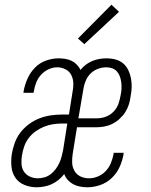

<svg xmlns="http://www.w3.org/2000/svg" viewBox="-20 -785 640 813"><path d="M134 8Q108 8 83.5 -2Q59 -12 45 -32.5Q31 -53 28.5 -79.5Q26 -106 30 -133Q34 -156 42.5 -180Q51 -204 66.5 -224Q82 -244 103 -259.5Q124 -275 147.5 -284Q171 -293 195 -296.5Q219 -300 243 -300H272L287 -395Q291 -413 290.5 -432Q290 -451 282 -467Q274 -483 257.5 -491.5Q241 -500 222 -500Q204 -500 185.5 -491.5Q167 -483 153.5 -468Q140 -453 133 -434.5Q126 -416 123 -397Q122 -396 122 -394.5Q122 -393 122 -392H79Q80 -394 80 -395.5Q80 -397 80 -399Q85 -426 96.5 -452Q108 -478 128 -498.5Q148 -519 175 -528.5Q202 -538 229 -538Q243 -538 257.5 -535.5Q272 -533 284 -527Q296 -521 305.5 -511Q315 -501 321 -489Q331 -502 344 -511.5Q357 -521 371.5 -527Q386 -533 401.5 -535.5Q417 -538 432 -538Q451 -538 469.5 -533Q488 -528 501.5 -516.5Q515 -505 523 -488.5Q531 -472 534.5 -453.5Q538 -435 537.5 -415.5Q537 -396 533 -377Q531 -360 525.5 -342.5Q520 -325 510 -309.5Q500 -294 485.5 -281Q471 -268 454.5 -260Q438 -252 420.5 -249Q403 -246 385 -246H306L288 -135Q285 -116 285.5 -97Q286 -78 295 -62Q304 -46 320.5 -38Q337 -30 357 -30Q376 -30 395 -38Q414 -46 428 -61Q442 -76 449.5 -94.5Q457 -113 461 -133Q461 -134 461 -135.5Q461 -137 461 -138H504Q503 -136 503 -134.5Q503 -133 503 -131Q498 -103 486 -77Q474 -51 453 -31Q432 -11 404.5 -1.5Q377 8 350 8Q334 8 318.5 5Q303 2 290 -5Q277 -12 267 -23Q257 -34 252 -48Q241 -34 227.5 -23Q214 -12 198.5 -5Q183 2 166.5 5Q150 8 134 8ZM391 -284Q410 -284 428.5 -291Q447 -298 461 -312.5Q475 -327 481.5 -345.5Q488 -364 491 -383Q494 -396 494.5 -409.5Q495 -423 493.5 -435.5Q492 -448 488 -460Q484 -472 476 -481.5Q468 -491 456 -495.5Q444 -500 430 -500Q413 -500 396 -494Q379 -488 365.5 -475.5Q352 -463 344.5 -446.5Q337 -430 334 -413L312 -284ZM140 -30Q154 -30 168 -34Q182 -38 194 -47Q206 -56 215 -68Q224 -80 230.5 -93.5Q237 -107 240.5 -120.5Q244 -134 247 -148L265 -262H243Q224 -262 204.5 -259Q185 -256 166.5 -248.5Q148 -241 131 -229Q114 -217 101.5 -200.5Q89 -184 82.5 -165Q76 -146 73 -127Q70 -110 71 -91.5Q72 -73 81 -59Q90 -45 106 -37.5Q122 -30 140 -30ZM337 -598 310 -622 452 -765 484 -735Z"/></svg>

Font: Iosevka Slab XLtEx
Style: Italic
Weight: 200
Width: 7
Italic angle: -9°
Monospace: yes
Designer: Belleve Invis
Foundry: Belleve Invis
Version: Version 11.1.0; ttfautohint (v1.8.3)